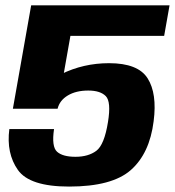

<svg xmlns="http://www.w3.org/2000/svg" viewBox="-20 -695 658 722"><path d="M239.8 6.6Q401.8 6.6 472.3 -55.9Q542.8 -118.4 557.8 -239.4Q571.2 -343.3 535.2 -400.3Q499.2 -457.4 390.2 -457.4Q293.3 -457.4 209.8 -416Q126.4 -374.7 103.5 -289.3L196.5 -286Q204.2 -317.5 235 -336Q265.8 -354.5 311.7 -354.5Q357.3 -354.5 377.9 -333.4Q398.4 -312.3 386.1 -236.4Q372.3 -150.2 342.1 -127.8Q311.9 -105.4 263.8 -105.4Q215.8 -105.4 194.6 -124.4Q173.4 -143.5 183.2 -209.6H15.1Q3.3 -118.4 47.3 -55.9Q91.4 6.6 239.8 6.6ZM28.4 -286H196.3L244.8 -560.1H597.3L617.6 -675H97.2Z"/></svg>

Font: Anybody Thin
Style: Italic
Weight: 100
Italic angle: -10°
Designer: Tyler Finck
Foundry: Etcetera Type Company
Version: Version 1.114;gftools[0.9.25]